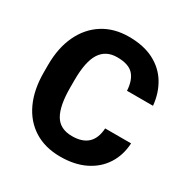

<svg xmlns="http://www.w3.org/2000/svg" viewBox="-166 -863 987 1015"><g transform="rotate(30 327.5 -355.5)"><path d="M467.3 -238.3H625.5Q621.6 -165 585.9 -109.1Q550.3 -53.2 486.6 -21.7Q422.9 9.8 335.4 9.8Q242.7 9.8 176 -32Q109.4 -73.7 73.7 -150.6Q38.1 -227.5 38.1 -333.5V-377Q38.1 -482.9 75 -560.1Q111.8 -637.2 178.5 -679.2Q245.1 -721.2 335 -721.2Q425.8 -721.2 488.3 -688.5Q550.8 -655.8 585.2 -598.6Q619.6 -541.5 626.5 -468.3H467.8Q464.4 -530.8 434.8 -563.5Q405.3 -596.2 335 -596.2Q266.6 -596.2 232.9 -543.9Q199.2 -491.7 199.2 -377.9V-333.5Q199.2 -221.7 230.5 -168.5Q261.7 -115.2 335.4 -115.2Q460 -115.2 467.3 -238.3Z"/></g></svg>

Font: Vazirmatn UI ExtraBold
Style: Regular
Weight: 800
Designer: Saber Rastikerdar
Foundry: Saber Rastikerdar
Version: Version 33.003